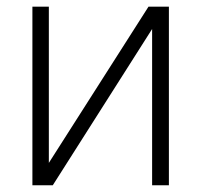

<svg xmlns="http://www.w3.org/2000/svg" viewBox="-20 -550 598 570"><path d="M420.9 -530.3H481.4V0H431.6V-463.9L136.7 0H76.2V-530.3H125V-66.4Z"/></svg>

Font: Pretendard Std ExtraLight
Style: Regular
Weight: 200
Designer: Base glyphs from Inter by Rasmus Andersson; Hangeul glyphs from Noto Sans CJK(Source Han Sans) by Jang Soo-young and Kan
Foundry: Kil Hyung-jin
Version: Version 1.309